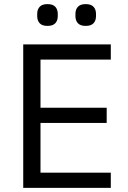

<svg xmlns="http://www.w3.org/2000/svg" viewBox="-20 -914 623 934"><path d="M93 0V-698H519V-624H177V-390H499V-316H177V-74H519V0ZM211 -788Q185 -788 173 -801Q161 -814 161 -835V-847Q161 -868 173 -881Q185 -894 211 -894Q237 -894 249 -881Q261 -868 261 -847V-835Q261 -814 249 -801Q237 -788 211 -788ZM397 -788Q371 -788 359 -801Q347 -814 347 -835V-847Q347 -868 359 -881Q371 -894 397 -894Q423 -894 435 -881Q447 -868 447 -847V-835Q447 -814 435 -801Q423 -788 397 -788Z"/></svg>

Font: IBM Plex Thai
Style: Regular
Weight: 400
Designer: Mike Abbink, Paul van der Laan, Pieter van Rosmalen, Ben Mitchell, Mark Frömberg
Foundry: Bold Monday
Version: Version 1.0